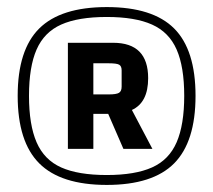

<svg xmlns="http://www.w3.org/2000/svg" viewBox="-20 -702 603 543"><path d="M30 -431Q30 -561 91 -621.5Q152 -682 282 -682Q412 -682 472.5 -621.5Q533 -561 533 -431Q533 -301 472.5 -240Q412 -179 282 -179Q152 -179 91 -240Q30 -301 30 -431ZM62 -431Q62 -349 83.5 -299.5Q105 -250 153 -228.5Q201 -207 282 -207Q362 -207 410 -228.5Q458 -250 479.5 -299.5Q501 -349 501 -431Q501 -513 479.5 -562Q458 -611 410 -632.5Q362 -654 282 -654Q201 -654 153 -632.5Q105 -611 83.5 -562Q62 -513 62 -431ZM329 -281 286 -380H244V-281H172V-581H300Q399 -581 399 -481Q399 -412 353 -391L411 -281ZM244 -435H288Q309 -435 316.5 -439.5Q324 -444 324 -457V-503Q324 -515 317 -519Q310 -523 288 -523H244Z"/></svg>

Font: Changa Light
Style: Regular
Weight: 300
Designer: Eduardo Rodriguez Tunni
Foundry: Eduardo Rodriguez Tunni
Version: Version 3.002; ttfautohint (v1.8.2)